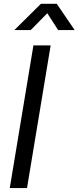

<svg xmlns="http://www.w3.org/2000/svg" viewBox="-20 -959 400 979"><path d="M238.3 -727.5 117.7 0H29.8L150.4 -727.5ZM136.7 -805.7H53.7V-806.2L188.5 -939.5H269.5L360.4 -806.2V-805.7H276.4L221.2 -891.6Z"/></svg>

Font: Inter Display
Style: Italic
Weight: 400
Italic angle: -9.39999°
Designer: Rasmus Andersson
Foundry: rsms
Version: Version 4.000;git-a52131595